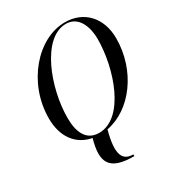

<svg xmlns="http://www.w3.org/2000/svg" viewBox="-232 -898 1179 1287"><g transform="rotate(-30 357.5 -255.0)"><path d="M425 236.5C345 236.5 310.5 182.5 359 4.5C555.5 -32 715 -246.5 715 -495C715 -658 613 -760 470 -760C257 -760 55 -528 55 -255C55 -113 124.5 -17.5 243.5 5C195.5 174.5 233.5 250 425 250ZM470 -747.5C574 -747.5 605 -637 605 -555C605 -323 494 -2.5 300 -2.5C196 -2.5 165 -93 165 -195C165 -427 286 -747.5 470 -747.5Z"/></g></svg>

Font: Bodoni* 16pt
Style: Italic
Weight: 400
Italic angle: -13°
Version: Version 2.3